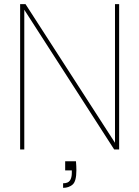

<svg xmlns="http://www.w3.org/2000/svg" viewBox="-20 -720 670 925"><path d="M77 0V-700H103L534 -32V-700H554V0H530L97 -673V0ZM284 185V163Q308 163 317 149.5Q326 136 326 113V101H294V57H346Q347 68 347.5 80Q348 92 348 100Q348 154 329.5 169.5Q311 185 284 185Z"/></svg>

Font: DM Sans Thin
Style: Regular
Weight: 100
Designer: Colophon Foundry, Jonny Pinhorn
Foundry: Colophon Foundry
Version: Version 4.004; ttfautohint (v1.8.4.7-5d5b)